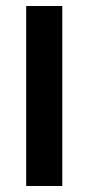

<svg xmlns="http://www.w3.org/2000/svg" viewBox="-20 -618 294 638"><path d="M67 0V-598H187V0Z"/></svg>

Font: Noto Sans Hebrew Condensed SemiBold
Style: Regular
Weight: 600
Width: 3
Designer: Monotype Design Team
Foundry: Monotype Imaging Inc.
Version: Version 2.004; ttfautohint (v1.8.4.7-5d5b)